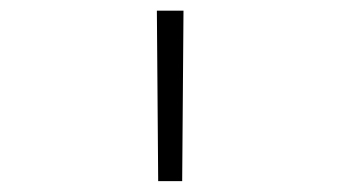

<svg xmlns="http://www.w3.org/2000/svg" viewBox="-20 -713 626 352"><path d="M270 -380.9 267.6 -693.4H316.4L314 -380.9Z"/></svg>

Font: Caskaydia Cove ExtraLight
Style: Regular
Weight: 200
Monospace: yes
Designer: Aaron Bell
Foundry: Saja Typeworks
Version: Version 4.300; ttfautohint (v1.8.3)